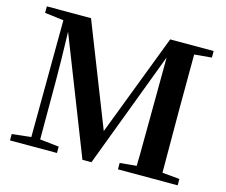

<svg xmlns="http://www.w3.org/2000/svg" viewBox="-103 -884 1209 1025"><g transform="rotate(15 501.0 -371.0)"><path d="M957 -706.1 861.3 -697.3Q860.4 -596.7 860.4 -394.5V-345.7Q860.4 -143.6 861.3 -43.9L957 -35.2V0H627V-35.2L718.8 -43.9Q720.7 -97.7 720.7 -195.3Q720.7 -293 721.7 -330.1L723.6 -644.5L480.5 0H430.7L179.7 -640.6Q184.6 -474.6 184.6 -366.2V-46.9L290 -35.2V0H30.3V-35.2L135.7 -46.9L139.6 -693.4L35.2 -706.1V-742.2H279.3L501 -177.7L716.8 -742.2H957Z"/></g></svg>

Font: GenYoMin TW TTF Bold
Style: Regular
Weight: 700
Version: Version 1.300